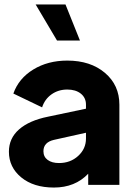

<svg xmlns="http://www.w3.org/2000/svg" viewBox="-20 -830 586 862"><path d="M339 -648H236L140 -810H274ZM282 -558Q386 -558 451 -503Q516 -448 516 -360V0H376V-50Q317 12 222 12Q131 12 75.5 -33.5Q20 -79 20 -149Q20 -209 65.5 -249Q111 -289 195 -306L366 -342V-360Q366 -391 343 -409.5Q320 -428 282 -428Q242 -428 211.5 -406.5Q181 -385 169 -348L40 -410Q64 -478 129.5 -518Q195 -558 282 -558ZM245 -98Q296 -98 331 -130Q366 -162 366 -208V-234L222 -202Q175 -191 175 -151Q175 -126 194 -112Q213 -98 245 -98Z"/></svg>

Font: Plus Jakarta Display
Style: Bold
Weight: 700
Designer: Gumpita Rahayu
Foundry: Tokotype Studio
Version: Version 1.000;hotconv 1.0.109;makeotfexe 2.5.65596